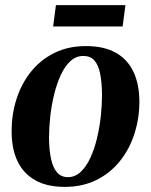

<svg xmlns="http://www.w3.org/2000/svg" viewBox="-20 -717 590 750"><path d="M315.5 -537Q386 -537 432 -511.2Q478 -485.5 501 -437.2Q524 -389 524.5 -321Q524.5 -255 505.2 -194.8Q486 -134.5 448.5 -87.8Q411 -41 356.8 -14Q302.5 13 233 13Q163.5 13 117.5 -13Q71.5 -39 48.5 -87.2Q25.5 -135.5 25.5 -201.5Q25 -269.5 44.5 -330.2Q64 -391 101.5 -437.5Q139 -484 193 -510.5Q247 -537 315.5 -537ZM305.5 -498.5Q277 -498.5 255 -478.2Q233 -458 217.2 -423.5Q201.5 -389 191.2 -347Q181 -305 176.2 -261Q171.5 -217 171.5 -177.5Q172 -129 179.8 -94.8Q187.5 -60.5 203.5 -42.8Q219.5 -25 245 -25Q273.5 -25 295.5 -45.8Q317.5 -66.5 333.2 -101Q349 -135.5 359 -177.5Q369 -219.5 373.8 -263.5Q378.5 -307.5 378.5 -347Q378 -395 371.2 -429Q364.5 -463 348.8 -480.8Q333 -498.5 305.5 -498.5ZM198.5 -697H470L459 -613.5H187.5Z"/></svg>

Font: Merriweather 96pt
Style: Bold Italic
Weight: 700
Italic angle: -7.8°
Version: Version 2.101